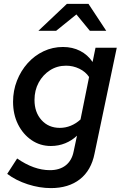

<svg xmlns="http://www.w3.org/2000/svg" viewBox="-20 -746 634 985"><path d="M241 219Q183 219 122.5 199.5Q62 180 17 146L68 67Q154 127 236 127Q286 127 317.5 102Q349 77 358 30L375 -50Q349 -25 314.5 -11Q280 3 241 3Q186 3 142 -27Q98 -57 72.5 -108Q47 -159 47 -224Q47 -281 67 -332Q87 -383 122 -422Q157 -461 203.5 -483Q250 -505 303 -505Q352 -505 391 -485Q430 -465 455 -428L470 -501H579L465 42Q448 128 390 173.5Q332 219 241 219ZM287 -90Q316 -90 343 -101Q370 -112 393 -133L437 -351Q419 -378 387 -393.5Q355 -409 319 -409Q273 -409 236.5 -385.5Q200 -362 178.5 -322.5Q157 -283 157 -233Q157 -170 193 -130Q229 -90 287 -90ZM177 -588 323 -726H434L525 -588H441L372 -672L268 -588Z"/></svg>

Font: Red Hat Text SemiBold
Style: Italic
Weight: 600
Italic angle: -12°
Designer: Pentagram, MCKL
Foundry: Pentagram, MCKL
Version: Version 1.023